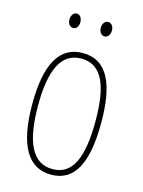

<svg xmlns="http://www.w3.org/2000/svg" viewBox="-109 -761 621 835"><g transform="rotate(15 201.5 -343.0)"><path d="M107 -663C107 -646 116 -631 132 -631C146 -631 156 -644 156 -663C156 -682 146 -696 132 -696C116 -696 107 -680 107 -663ZM248 -664C248 -646 258 -631 273 -631C288 -631 298 -645 298 -664C298 -683 287 -696 273 -696C258 -696 248 -681 248 -664ZM357 -264C357 -433 315 -537 202 -537C96 -537 46 -444 46 -266C46 -80 100 10 204 10C306 10 357 -77 357 -264ZM72 -266C72 -424 110 -512 202 -512C298 -512 331 -418 331 -265C331 -94 291 -15 203 -15C113 -15 72 -102 72 -266Z"/></g></svg>

Font: Noto Sans Devanagari UI ExtraCondensed Thin
Style: Regular
Weight: 100
Width: 2
Designer: Jelle Bosma - Monotype Design Team
Foundry: Monotype Imaging Inc.
Version: Version 2.004